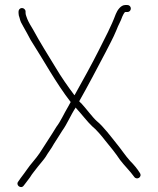

<svg xmlns="http://www.w3.org/2000/svg" viewBox="-20 -695 630 766"><path d="M488 -675H480C461.6 -675 447.9 -653.7 442 -639C423 -588.2 398.8 -543.6 375 -496C348.1 -442.1 307.7 -369.3 279 -318C278.3 -316.7 277.7 -315.7 277 -315C249.8 -351.3 224.6 -387.2 201 -427C169.6 -478.8 139.7 -525.6 112 -577C104.6 -589.1 93.9 -606.7 89 -619C87.2 -625.4 82 -635.3 82 -643V-649C82 -656.7 75 -663 67.5 -663C60 -663 54 -656.7 54 -649V-643C54 -637 55.3 -630.7 58 -624C62 -607.9 64 -604.8 73 -589C83.2 -571.6 92 -554.8 102 -536C154.6 -454.3 202.8 -364.1 262 -288C258.7 -281.3 255 -274.7 251 -268C234.5 -240.5 222.4 -211.6 205 -189C183.5 -153.1 159.4 -118.3 138 -84C123.1 -61.6 101.6 -39.8 87 -18L77 -4C73.7 0.7 68.7 7.3 62 16L53 29C40.9 43.8 64.4 60.9 75 45L85 32C91.7 23.3 96.7 16.7 100 12C108.3 -2.5 121.1 -16.2 131 -30C138.2 -39.5 155.7 -59 162 -69C172.8 -87.9 184.1 -100.7 195 -121C206.3 -138 216.6 -155.2 228 -173C247.9 -200.1 261.8 -235.7 282 -266C282.7 -264.7 283.7 -263.3 285 -262C302 -244 331.2 -206.1 348 -191C363.6 -178.9 386.7 -151.4 400 -134C420.6 -109.3 441.2 -83.6 459 -57C475.9 -34.5 498.8 -12.7 515 10C525.5 25.7 548.8 11.3 538 -5C527.2 -22.3 514.2 -37.8 499 -53C479.6 -74.5 463.8 -99.5 445 -122C424.4 -147.7 392.1 -191.1 366 -212C349.3 -226.6 321.8 -264.3 305 -282C301.7 -284.7 298.7 -287.7 296 -291C327.5 -346.1 369.2 -425.5 400 -484C416.3 -516.6 430.7 -541.2 445 -576C452 -595.4 461.4 -609.3 468 -629C468.9 -631.1 476 -647 480 -647H488C495.9 -647 502 -653.1 502 -661C502 -668.9 495.9 -675 488 -675Z"/></svg>

Font: HoneyBee
Style: XLit
Weight: 200
Foundry: Cannot Into Space Fonts
Version: Version 0.89